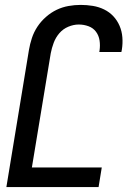

<svg xmlns="http://www.w3.org/2000/svg" viewBox="-20 -763 540 783"><path d="M6 0 98 -559Q102 -583 110 -607.5Q118 -632 132.5 -654Q147 -676 167.5 -694Q188 -712 211 -723Q234 -734 259 -738.5Q284 -743 309 -743Q334 -743 358.5 -739Q383 -735 404.5 -724.5Q426 -714 442 -697Q458 -680 467.5 -658Q477 -636 479 -611Q481 -586 477 -561L475 -551H385L386 -557Q389 -578 386 -598Q383 -618 371.5 -633.5Q360 -649 341 -656Q322 -663 301 -663Q280 -663 258.5 -654Q237 -645 222 -627.5Q207 -610 199 -588.5Q191 -567 187 -546L110 -80H395L382 0Z"/></svg>

Font: Iosevka Medium
Style: Italic
Weight: 500
Italic angle: -9°
Monospace: yes
Designer: Belleve Invis
Foundry: Belleve Invis
Version: Version 32.5.0; ttfautohint (v1.8.4)